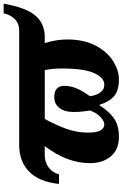

<svg xmlns="http://www.w3.org/2000/svg" viewBox="170 -831 671 1051"><g transform="rotate(-90 505.5 -305.5)"><path d="M138 -149Q138 -273 231 -396H183Q143 -396 114 -374.5Q85 -353 77 -318H24Q36 -428 92 -482Q148 -536 237 -536H864Q902 -536 926 -559.5Q950 -583 958 -621H1011Q989 -497 945 -446.5Q901 -396 829 -396H795Q815 -333 815 -273Q815 -181 781 -117Q747 -53 696 -21.5Q645 10 597 10Q534 10 503.5 -17.5Q473 -45 457 -97H455Q420 -42 381.5 -16Q343 10 282 10Q213 10 175.5 -34Q138 -78 138 -149ZM426 -148Q425 -156 421.5 -181.5Q418 -207 418 -236Q418 -289 440.5 -316.5Q463 -344 499 -344Q561 -344 561 -289Q561 -255 547.5 -222.5Q534 -190 504 -148Q518 -70 567 -70Q606 -70 631 -126Q656 -182 656 -301Q656 -356 647 -396H380Q349 -340 327 -281Q305 -222 305 -158Q305 -110 318 -90Q331 -70 349 -70Q368 -70 390.5 -91Q413 -112 426 -148Z"/></g></svg>

Font: Noto Serif NarrowExtraBold
Style: Italic
Weight: 800
Width: 4
Italic angle: -12°
Designer: Monotype Design Team
Foundry: Monotype Imaging Inc.
Version: Version 1.001